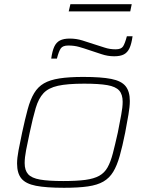

<svg xmlns="http://www.w3.org/2000/svg" viewBox="-20 -883 702 911"><path d="M284 8Q199 8 150.5 -1.5Q102 -11 81.5 -36Q61 -61 61 -107Q61 -133 68 -170Q75 -207 85 -254Q99 -319 111.5 -365Q124 -411 142 -441Q160 -471 188.5 -487.5Q217 -504 262.5 -511Q308 -518 375 -518Q460 -518 508 -508.5Q556 -499 576 -474Q596 -449 596 -404Q596 -377 589.5 -339.5Q583 -302 574 -254Q561 -189 548 -143Q535 -97 517 -67.5Q499 -38 470.5 -21.5Q442 -5 397 1.5Q352 8 284 8ZM280 -24Q344 -24 385 -29.5Q426 -35 451 -49Q476 -63 490.5 -89Q505 -115 515.5 -155.5Q526 -196 539 -254Q548 -301 555 -337.5Q562 -374 562 -400Q562 -435 545.5 -453.5Q529 -472 489.5 -479Q450 -486 379 -486Q300 -486 255 -476Q210 -466 186.5 -441Q163 -416 149.5 -370.5Q136 -325 121 -254Q111 -208 104 -171.5Q97 -135 97 -109Q97 -75 113.5 -56.5Q130 -38 170 -31Q210 -24 280 -24ZM223 -605Q228 -641 237.5 -661.5Q247 -682 264.5 -691Q282 -700 311 -700Q342 -700 371 -691Q400 -682 430 -672Q453 -665 477 -657Q501 -649 529 -649Q555 -649 564 -663Q573 -677 582 -711H609Q604 -675 594.5 -654.5Q585 -634 568 -625Q551 -616 522 -616Q491 -616 461.5 -626Q432 -636 401 -646Q378 -654 355 -660.5Q332 -667 304 -667Q278 -667 268.5 -653.5Q259 -640 250 -605ZM306 -829 314 -863H605L598 -829Z"/></svg>

Font: Saira Expanded Thin
Style: Italic
Weight: 250
Width: 7
Italic angle: -12°
Designer: Hector Gatti with collaboration of the Omnibus-Type team
Foundry: Omnibus-Type
Version: Version 1.101